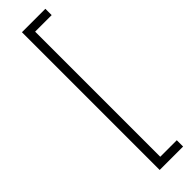

<svg xmlns="http://www.w3.org/2000/svg" viewBox="-317 -796 923 923"><g transform="rotate(-45 144.0 -334.5)"><path d="M109.4 -802.7H268.6V-759.8H156.2V90.8H268.6V133.8H109.4Z"/></g></svg>

Font: Pretendard GOV ExtraLight
Style: Regular
Weight: 200
Designer: Base glyphs from Inter by Rasmus Andersson; Hangeul glyphs from Noto Sans CJK(Source Han Sans) by Jang Soo-young and Kan
Foundry: Kil Hyung-jin
Version: Version 1.309